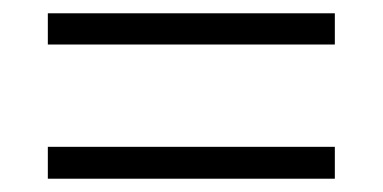

<svg xmlns="http://www.w3.org/2000/svg" viewBox="-20 -497 577 289"><path d="M52 -430V-477H484V-430ZM52 -228V-276H484V-228Z"/></svg>

Font: Noto Sans Display Light
Style: Regular
Weight: 300
Designer: Monotype Design Team
Foundry: Monotype Imaging Inc.
Version: Version 2.003